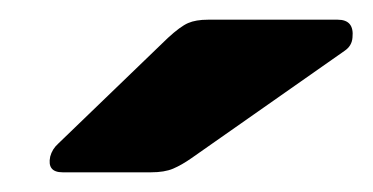

<svg xmlns="http://www.w3.org/2000/svg" viewBox="-20 -770 379 195"><path d="M43.6 -595Q27.6 -595 31 -611Q33 -618.6 39 -624L150.4 -731.4Q163.2 -743.2 171.1 -746.6Q178.9 -750 191.4 -750H323Q339.9 -750 338 -731.9Q337.4 -723.4 330 -718.4L174.5 -609.4Q164.5 -602.4 155.8 -598.7Q147.1 -595 133.4 -595Z"/></svg>

Font: Rubik Light
Style: Italic
Weight: 300
Italic angle: -12°
Designer: Hubert and Fischer
Foundry: Hubert and Fischer
Version: Version 2.300;gftools[0.9.30]